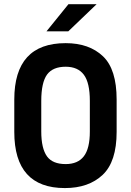

<svg xmlns="http://www.w3.org/2000/svg" viewBox="-20 -911 640 938"><path d="M49.8 -266.6V-424.8Q49.8 -700.2 300.8 -700.2Q416 -700.2 483.4 -635.7Q549.8 -572.3 549.8 -424.8V-266.6Q549.8 -121.1 481.4 -56.6Q413.1 7.8 296.9 7.8Q49.8 7.8 49.8 -266.6ZM389.6 -147.5Q418.9 -185.5 418.9 -268.6V-418Q418.9 -506.8 389.6 -545.9Q360.4 -585 300.8 -585Q238.3 -585 210 -546.9Q181.6 -507.8 181.6 -418V-268.6Q181.6 -185.5 210 -146.5Q237.3 -109.4 300.8 -109.4Q360.4 -109.4 389.6 -147.5ZM314.5 -890.6H452.1L313.5 -757.8H207Z"/></svg>

Font: DINish
Style: Bold
Weight: 700
Designer: Bert Driehuis
Foundry: Playbeing
Version: Version 3.008; git-95204e4c-release